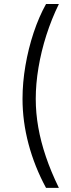

<svg xmlns="http://www.w3.org/2000/svg" viewBox="-20 -788 352 949"><path d="M91.3 -299.3Q91.3 -379.4 105.7 -463.6Q120.1 -547.9 146.2 -626.5Q172.4 -705.1 207.5 -768.1H271Q234.9 -694.3 209.2 -614.3Q183.6 -534.2 170.2 -453.9Q156.7 -373.5 156.7 -299.3Q156.7 -229.5 169.2 -158.7Q181.6 -87.9 206.8 -13.7Q231.9 60.5 271 140.6H207.5Q150.9 36.1 121.1 -75.9Q91.3 -188 91.3 -299.3Z"/></svg>

Font: Inter 24pt Light
Style: Regular
Weight: 300
Designer: Rasmus Andersson
Foundry: rsms
Version: Version 4.001;git-66647c0bb